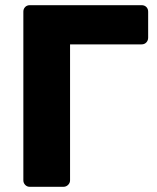

<svg xmlns="http://www.w3.org/2000/svg" viewBox="-20 -720 604 740"><path d="M95 0Q84 0 77 -7.5Q70 -15 70 -25V-675Q70 -686 77 -693Q84 -700 95 -700H526Q537 -700 544 -693Q551 -686 551 -675V-575Q551 -564 544 -556.5Q537 -549 526 -549H250V-25Q250 -15 242.5 -7.5Q235 0 224 0Z"/></svg>

Font: Rubik Light
Style: Bold
Weight: 700
Version: Version 2.104